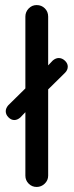

<svg xmlns="http://www.w3.org/2000/svg" viewBox="-20 -739 293 765"><path d="M81.1 -39.1V-292L60.5 -270.5Q48.8 -260.7 37.1 -260.7Q24.4 -260.7 13.7 -271.5Q2.9 -282.2 2.9 -295.9Q2.9 -307.6 12.7 -319.3L81.1 -386.7V-672.9Q81.1 -691.4 94.2 -705.1Q107.4 -718.8 126 -718.8Q145.5 -718.8 158.7 -705.6Q171.9 -692.4 171.9 -672.9V-478.5L190.4 -498Q202.1 -507.8 213.9 -507.8Q227.5 -507.8 238.8 -497.1Q250 -486.3 250 -473.6Q250 -460 239.3 -449.2L171.9 -382.8V-39.1Q171.9 -20.5 158.2 -7.3Q144.5 5.9 126 5.9Q107.4 5.9 94.2 -7.3Q81.1 -20.5 81.1 -39.1Z"/></svg>

Font: FakePearl
Style: Regular
Weight: 400
Version: Version 1.2